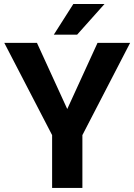

<svg xmlns="http://www.w3.org/2000/svg" viewBox="-20 -921 659 941"><path d="M161.1 -710.9 309.6 -386.7 458 -710.9H617.7L383.8 -258.8V0H235.4V-258.8L1 -710.9ZM243.7 -751 339.4 -901.4H492.2L357.9 -751Z"/></svg>

Font: Vazirmatn RD UI
Style: Bold
Weight: 700
Designer: Saber Rastikerdar
Foundry: Saber Rastikerdar
Version: Version 33.003